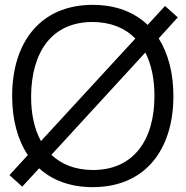

<svg xmlns="http://www.w3.org/2000/svg" viewBox="-20 -755 764 790"><path d="M71.5 13 141 -62.5C195.5 -13 269.5 15 361.5 15C577 15 693.5 -138.5 693.5 -360C693.5 -453 672.5 -534 633 -597L711.5 -683.5L659 -730.5L587.5 -652.5C532.5 -705 457 -735 361.5 -735C146.5 -735 30 -581.5 30 -360C30 -264 52 -180.5 94.5 -117L19 -34.5ZM108 -360C109.5 -540 192.5 -665 361.5 -664.5C436.5 -664 495 -639.5 537 -596.5L148.5 -174.5C121 -224.5 107.5 -287.5 108 -360ZM361.5 -55.5C289.5 -56 233 -78.5 191.5 -118L578 -539C603 -490 615.5 -429.5 615.5 -360C615.5 -180 530.5 -55 361.5 -55.5Z"/></svg>

Font: Hauora
Style: Regular
Weight: 400
Designer: Mikhail Sharanda
Foundry: WCYS & Co.
Version: Version 1.010